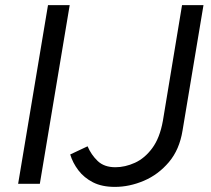

<svg xmlns="http://www.w3.org/2000/svg" viewBox="-20 -720 825 752"><path d="M51 0 168 -700H253L136 0ZM430 12Q379 12 344 -6Q309 -24 287 -53Q265 -82 255 -115L323 -147Q337 -114 362.5 -89.5Q388 -65 432 -65Q470 -65 508.5 -82.5Q547 -100 576.5 -140Q606 -180 618 -247L693 -700H777L695 -209Q683 -134 641.5 -85Q600 -36 543.5 -12Q487 12 430 12Z"/></svg>

Font: Figtree
Style: Italic
Weight: 400
Italic angle: -9.5°
Foundry: Erik Kennedy
Version: Version 2.001; ttfautohint (v1.8.4.7-5d5b);gftools[0.9.27]